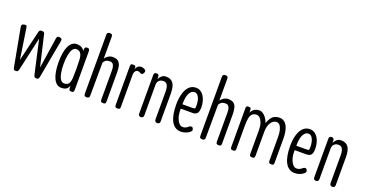

<svg xmlns="http://www.w3.org/2000/svg" viewBox="-34 -1320 3742 1964"><g transform="rotate(20 1836.5 -337.5)"><path d="M142 6Q133 6 127.5 4Q122 2 119 -2.5Q116 -7 114 -15L37 -431Q35 -442 35.5 -448.5Q36 -455 40.5 -460Q45 -465 55 -468Q72 -473 81.5 -470Q91 -467 93 -451L144 -115L223 -448Q225 -456 228.5 -461Q232 -466 238.5 -468.5Q245 -471 254 -471Q264 -471 270 -468.5Q276 -466 280 -461.5Q284 -457 285 -450L364 -112L415 -449Q418 -467 428.5 -471Q439 -475 456 -470Q470 -466 472 -457.5Q474 -449 471 -431L394 -14Q392 -7 388.5 -2.5Q385 2 379.5 4Q374 6 366 6Q358 6 352.5 4Q347 2 343.5 -3.5Q340 -9 337 -17L254 -387L171 -17Q168 -9 164.5 -3.5Q161 2 155.5 4Q150 6 142 6Z M749 10Q733 10 727 3Q721 -4 721 -21V-42Q715 -30 707 -18.5Q699 -7 683 1Q667 9 636 9Q609 9 588 -7.5Q567 -24 552.5 -55Q538 -86 530.5 -130.5Q523 -175 523 -232Q523 -287 530.5 -330.5Q538 -374 552.5 -404Q567 -434 588 -450Q609 -466 636 -466Q662 -466 678.5 -459.5Q695 -453 705 -443Q715 -433 721 -422V-433Q721 -453 727 -460.5Q733 -468 749 -468Q759 -468 765 -464.5Q771 -461 773.5 -453.5Q776 -446 776 -433V-21Q776 -10 773.5 -3Q771 4 765 7Q759 10 749 10ZM649 -43Q686 -43 700 -65.5Q714 -88 716 -130Q718 -172 718 -230Q718 -286 715.5 -327.5Q713 -369 698 -392.5Q683 -416 647 -416Q626 -416 610.5 -393.5Q595 -371 586.5 -329Q578 -287 578 -228Q578 -170 586.5 -128.5Q595 -87 611 -65Q627 -43 649 -43Z M915 11Q904 11 897.5 8Q891 5 888.5 -2Q886 -9 886 -20V-657Q886 -668 889 -674.5Q892 -681 898.5 -684Q905 -687 916 -687Q927 -687 933.5 -684Q940 -681 942.5 -674.5Q945 -668 945 -656V-421Q958 -441 980.5 -454.5Q1003 -468 1026 -468Q1065 -468 1085.5 -452.5Q1106 -437 1114 -407.5Q1122 -378 1122 -335V-19Q1122 -8 1119.5 -1.5Q1117 5 1111 7.5Q1105 10 1094 10Q1083 10 1076.5 7Q1070 4 1067.5 -2.5Q1065 -9 1065 -20V-336Q1065 -359 1060.5 -377Q1056 -395 1045.5 -405.5Q1035 -416 1017 -416Q986 -416 971.5 -405.5Q957 -395 947 -378L945 -19Q945 -8 942 -1.5Q939 5 932.5 8Q926 11 915 11Z M1249 11Q1239 11 1233 8Q1227 5 1224.5 -2Q1222 -9 1222 -20V-437Q1222 -449 1224.5 -455.5Q1227 -462 1233 -464Q1239 -466 1250 -466Q1260 -466 1266.5 -464Q1273 -462 1276 -455.5Q1279 -449 1279 -437V-425Q1284 -441 1291 -450.5Q1298 -460 1306.5 -465Q1315 -470 1323.5 -471.5Q1332 -473 1339 -473Q1343 -473 1349 -471.5Q1355 -470 1362 -467.5Q1369 -465 1374.5 -461.5Q1380 -458 1384 -453.5Q1388 -449 1388 -443Q1388 -430 1379.5 -418Q1371 -406 1362 -406Q1355 -406 1350 -408Q1345 -410 1341 -413Q1337 -416 1331 -418Q1325 -420 1315 -420Q1308 -420 1301.5 -416Q1295 -412 1290 -405Q1285 -398 1282 -388Q1279 -378 1279 -367V-18Q1279 -7 1276.5 -0.5Q1274 6 1267.5 8.5Q1261 11 1249 11Z M1505 12Q1496 12 1490 8.5Q1484 5 1481 -1.5Q1478 -8 1478 -18V-438Q1478 -447 1481.5 -452.5Q1485 -458 1491 -461Q1497 -464 1506 -464Q1512 -464 1517 -462.5Q1522 -461 1525.5 -457.5Q1529 -454 1530.5 -449Q1532 -444 1532 -438V-411Q1537 -420 1544 -430Q1551 -440 1560 -448Q1569 -456 1580.5 -461Q1592 -466 1607 -466Q1635 -466 1655 -457Q1675 -448 1687.5 -430Q1700 -412 1706 -384Q1712 -356 1712 -317V-17Q1712 -8 1709 -1.5Q1706 5 1699.5 8.5Q1693 12 1684 12Q1675 12 1668.5 8.5Q1662 5 1658.5 -1.5Q1655 -8 1655 -18V-318Q1655 -351 1649 -372Q1643 -393 1630.5 -403.5Q1618 -414 1598 -414Q1576 -414 1562 -405Q1548 -396 1541 -382Q1534 -368 1534 -351V-17Q1534 -8 1530.5 -1.5Q1527 5 1521 8.5Q1515 12 1505 12Z M1940 12Q1904 12 1877.5 -6Q1851 -24 1834.5 -56.5Q1818 -89 1810 -134Q1802 -179 1802 -234Q1802 -299 1816.5 -351Q1831 -403 1860.5 -433.5Q1890 -464 1936 -464Q1964 -464 1986 -450Q2008 -436 2023 -412Q2038 -388 2046 -357Q2054 -326 2054 -293Q2054 -244 2037 -226.5Q2020 -209 1988 -209H1861Q1859 -155 1871 -117Q1883 -79 1901.5 -59Q1920 -39 1939 -39Q1955 -39 1966 -42.5Q1977 -46 1984.5 -51Q1992 -56 1998 -61.5Q2004 -67 2010.5 -70.5Q2017 -74 2026 -74Q2034 -74 2038 -70.5Q2042 -67 2044 -62Q2048 -55 2048.5 -52Q2049 -49 2049 -42Q2049 -33 2033.5 -20Q2018 -7 1993 2.5Q1968 12 1940 12ZM1861 -257H1968Q1988 -257 1994.5 -260.5Q2001 -264 2001 -292Q2001 -325 1994 -353Q1987 -381 1972.5 -398.5Q1958 -416 1937 -416Q1912 -416 1894.5 -395.5Q1877 -375 1868.5 -339Q1860 -303 1861 -257Z M2173 11Q2162 11 2155.5 8Q2149 5 2146.5 -2Q2144 -9 2144 -20V-657Q2144 -668 2147 -674.5Q2150 -681 2156.5 -684Q2163 -687 2174 -687Q2185 -687 2191.5 -684Q2198 -681 2200.5 -674.5Q2203 -668 2203 -656V-421Q2216 -441 2238.5 -454.5Q2261 -468 2284 -468Q2323 -468 2343.5 -452.5Q2364 -437 2372 -407.5Q2380 -378 2380 -335V-19Q2380 -8 2377.5 -1.5Q2375 5 2369 7.5Q2363 10 2352 10Q2341 10 2334.5 7Q2328 4 2325.5 -2.5Q2323 -9 2323 -20V-336Q2323 -359 2318.5 -377Q2314 -395 2303.5 -405.5Q2293 -416 2275 -416Q2244 -416 2229.5 -405.5Q2215 -395 2205 -378L2203 -19Q2203 -8 2200 -1.5Q2197 5 2190.5 8Q2184 11 2173 11Z M2507 10Q2497 10 2491 7Q2485 4 2482.5 -2.5Q2480 -9 2480 -20V-440Q2480 -450 2482.5 -455.5Q2485 -461 2491.5 -463.5Q2498 -466 2508 -466Q2522 -466 2528 -460Q2534 -454 2534 -440V-410Q2542 -427 2552.5 -438Q2563 -449 2574.5 -455.5Q2586 -462 2598.5 -465Q2611 -468 2624 -468Q2641 -468 2658.5 -458Q2676 -448 2693.5 -426.5Q2711 -405 2726 -368Q2739 -405 2755 -426.5Q2771 -448 2792.5 -458Q2814 -468 2842 -468Q2879 -468 2903.5 -445Q2928 -422 2940 -378.5Q2952 -335 2952 -274V-19Q2952 -8 2949.5 -1.5Q2947 5 2941 7.5Q2935 10 2924 10Q2913 10 2906.5 7Q2900 4 2897.5 -2.5Q2895 -9 2895 -20V-275Q2895 -320 2887 -351.5Q2879 -383 2864.5 -399.5Q2850 -416 2830 -416Q2806 -416 2786.5 -399.5Q2767 -383 2755.5 -351.5Q2744 -320 2744 -275V-19Q2744 -8 2741.5 -1.5Q2739 5 2733 7.5Q2727 10 2716 10Q2705 10 2698.5 7Q2692 4 2689.5 -2.5Q2687 -9 2687 -20V-275Q2687 -320 2676.5 -351.5Q2666 -383 2649 -399.5Q2632 -416 2612 -416Q2585 -416 2568 -402Q2551 -388 2543.5 -357Q2536 -326 2536 -275V-19Q2536 -8 2533.5 -1.5Q2531 5 2524.5 7.5Q2518 10 2507 10Z M3180 12Q3144 12 3117.5 -6Q3091 -24 3074.5 -56.5Q3058 -89 3050 -134Q3042 -179 3042 -234Q3042 -299 3056.5 -351Q3071 -403 3100.5 -433.5Q3130 -464 3176 -464Q3204 -464 3226 -450Q3248 -436 3263 -412Q3278 -388 3286 -357Q3294 -326 3294 -293Q3294 -244 3277 -226.5Q3260 -209 3228 -209H3101Q3099 -155 3111 -117Q3123 -79 3141.5 -59Q3160 -39 3179 -39Q3195 -39 3206 -42.5Q3217 -46 3224.5 -51Q3232 -56 3238 -61.5Q3244 -67 3250.5 -70.5Q3257 -74 3266 -74Q3274 -74 3278 -70.5Q3282 -67 3284 -62Q3288 -55 3288.5 -52Q3289 -49 3289 -42Q3289 -33 3273.5 -20Q3258 -7 3233 2.5Q3208 12 3180 12ZM3101 -257H3208Q3228 -257 3234.5 -260.5Q3241 -264 3241 -292Q3241 -325 3234 -353Q3227 -381 3212.5 -398.5Q3198 -416 3177 -416Q3152 -416 3134.5 -395.5Q3117 -375 3108.5 -339Q3100 -303 3101 -257Z M3411 12Q3402 12 3396 8.5Q3390 5 3387 -1.5Q3384 -8 3384 -18V-438Q3384 -447 3387.5 -452.5Q3391 -458 3397 -461Q3403 -464 3412 -464Q3418 -464 3423 -462.5Q3428 -461 3431.5 -457.5Q3435 -454 3436.5 -449Q3438 -444 3438 -438V-411Q3443 -420 3450 -430Q3457 -440 3466 -448Q3475 -456 3486.5 -461Q3498 -466 3513 -466Q3541 -466 3561 -457Q3581 -448 3593.5 -430Q3606 -412 3612 -384Q3618 -356 3618 -317V-17Q3618 -8 3615 -1.5Q3612 5 3605.5 8.5Q3599 12 3590 12Q3581 12 3574.5 8.5Q3568 5 3564.5 -1.5Q3561 -8 3561 -18V-318Q3561 -351 3555 -372Q3549 -393 3536.5 -403.5Q3524 -414 3504 -414Q3482 -414 3468 -405Q3454 -396 3447 -382Q3440 -368 3440 -351V-17Q3440 -8 3436.5 -1.5Q3433 5 3427 8.5Q3421 12 3411 12Z"/></g></svg>

Font: Fredoka Condensed Light
Style: Regular
Weight: 300
Width: 3
Designer: Ben Nathan
Foundry: Milena B. Brandão, Ben Nathan
Version: Version 2.001